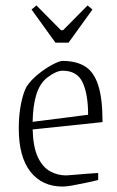

<svg xmlns="http://www.w3.org/2000/svg" viewBox="-20 -676 431 706"><path d="M341 -14Q320 -9 294.5 -3.5Q269 2 246 6Q223 10 210 10Q135 10 92 -44.5Q49 -99 49 -204Q49 -252 57 -293Q65 -334 78 -358Q95 -383 122 -404.5Q149 -426 174 -439Q199 -452 210 -452Q260 -452 292.5 -432Q325 -412 341 -363Q357 -314 357 -227L100 -200Q102 -134 119.5 -97.5Q137 -61 164.5 -46Q192 -31 223 -31Q228 -31 250 -33Q272 -35 298 -37Q324 -39 341 -40ZM154 -391Q126 -369 113.5 -328Q101 -287 100 -228L304 -254Q304 -329 284 -372.5Q264 -416 210 -416Q187 -416 154 -391ZM184 -519 96 -641 114 -656 204 -565H212L302 -656L320 -641L232 -519Z"/></svg>

Font: Grenze Gotisch ExtraLight
Style: Regular
Weight: 200
Designer: Renata Polastri
Foundry: Omnibus-Type
Version: Version 1.001